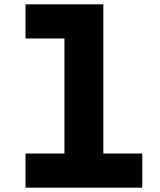

<svg xmlns="http://www.w3.org/2000/svg" viewBox="-20 -868 740 888"><path d="M98 -848H458V-158H638V0H98V-158H278V-690H98Z"/></svg>

Font: Martian Mono ExtraBold
Style: Regular
Weight: 800
Monospace: yes
Designer: Roman Shamin
Foundry: Evil Martians
Version: Version 1.000; ttfautohint (v1.8.4.7-5d5b)